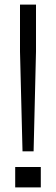

<svg xmlns="http://www.w3.org/2000/svg" viewBox="-20 -820 245 840"><path d="M78.5 -158 67.5 -594.5V-800H137.5V-594.5L127 -158ZM46.5 0V-89.5H158.5V0Z"/></svg>

Font: Big Shoulders Display Thin
Style: Regular
Weight: 400
Version: Version 2.002